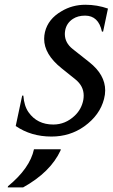

<svg xmlns="http://www.w3.org/2000/svg" viewBox="-20 -567 476 811"><path d="M236.8 63.5 235.8 68.4Q193.4 160.2 77.6 224.6H12.7L13.7 219.7Q106.4 143.6 123.5 63.5ZM197.3 9.8Q111.3 9.8 46.4 -34.7L73.7 -163.1H78.6Q82 -119.1 100.6 -92.8Q137.2 -41 205.1 -41Q256.3 -41 295.9 -78.6Q324.7 -106 332 -145.5Q333.5 -154.8 333.5 -163.6Q333.5 -203.6 298.3 -231.9L239.3 -279.3Q166.5 -337.9 166.5 -402.8Q166.5 -417 169.9 -431.6Q183.1 -486.8 239.7 -519.5Q285.2 -546.9 340.8 -546.9Q390.1 -546.9 436 -530.8L415.5 -433.6H410.6Q396 -501 339.4 -501Q309.1 -501 288.1 -487.3Q261.2 -469.7 255.4 -439Q253.9 -430.7 253.9 -423.3Q253.9 -386.2 287.1 -359.9L356.9 -304.7Q424.3 -251.5 424.3 -185.1Q424.3 -167.5 419.4 -148.9Q401.9 -80.6 335.9 -33.2Q275.4 9.8 197.3 9.8Z"/></svg>

Font: Classica
Style: Book Oblique
Weight: 400
Italic angle: -12°
Designer: Wojciech Kalinowski "wmk69" (wmk69@o2.pl)
Foundry: Wojciech Kalinowski "wmk69" (wmk69@o2.pl)
Version: Version 2.1.1; 2021-05-14